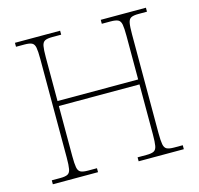

<svg xmlns="http://www.w3.org/2000/svg" viewBox="-104 -825 969 936"><g transform="rotate(-15 380.5 -357.0)"><path d="M50 0V-20H93Q118 -20 130 -26Q142 -32 145.5 -51Q149 -70 149 -108V-606Q149 -645 145.5 -663.5Q142 -682 130 -688Q118 -694 93 -694H50V-714H278V-694H233Q208 -694 196 -688Q184 -682 180.5 -663.5Q177 -645 177 -606V-386H584V-606Q584 -645 580.5 -663.5Q577 -682 565 -688Q553 -694 528 -694H483V-714H711V-694H668Q643 -694 631 -688Q619 -682 615.5 -663.5Q612 -645 612 -606V-108Q612 -70 615.5 -51Q619 -32 631 -26Q643 -20 668 -20H711V0H483V-20H528Q553 -20 565 -26Q577 -32 580.5 -51Q584 -70 584 -108V-361H177V-108Q177 -70 180.5 -51Q184 -32 196 -26Q208 -20 233 -20H278V0Z"/></g></svg>

Font: Noto Serif Khmer Thin
Style: Regular
Weight: 250
Version: Version 2.003